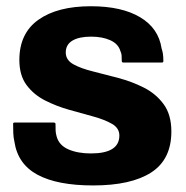

<svg xmlns="http://www.w3.org/2000/svg" viewBox="-20 -562 580 600"><path d="M25.5 -179H147.5Q153.5 -179 153.5 -174.5Q153.5 -162 153.8 -154Q154 -146 157 -135.5Q164.5 -108 193.8 -95.2Q223 -82.5 264 -82.5Q353 -82.5 353 -138.5Q353 -161.5 330.2 -174.8Q307.5 -188 272 -197.8Q236.5 -207.5 196.5 -218.8Q156.5 -230 121 -248Q85.5 -266 63 -296.2Q40.5 -326.5 40.5 -374.5Q40.5 -458 100 -500.2Q159.5 -542.5 264 -542.5Q360 -542.5 417.8 -508.2Q475.5 -474 485 -410.5Q487.5 -403.5 489 -394.5Q490.5 -385.5 490.5 -371Q490.5 -366.5 485.5 -366.5H366Q360.5 -366.5 360.5 -371.5Q360.5 -382.5 360 -389Q359.5 -395.5 356 -403Q349.5 -425 324.8 -436.2Q300 -447.5 264.5 -447.5Q227 -447.5 206.2 -435Q185.5 -422.5 185.5 -398Q185.5 -374.5 209.2 -361.2Q233 -348 270.5 -338.8Q308 -329.5 350.2 -318.2Q392.5 -307 430 -288Q467.5 -269 491.5 -236.2Q515.5 -203.5 515.5 -151Q515.5 -64 452.8 -23.2Q390 17.5 271 17.5Q159.5 17.5 97.5 -15.8Q35.5 -49 25 -119.5Q22 -132.5 21.5 -146.2Q21 -160 21 -175Q21 -179 25.5 -179Z"/></svg>

Font: MFEK Sans
Style: Bold
Weight: 700
Designer: Owen Earl
Foundry: indestructible type*
Version: Version 0.001; ttfautohint (v1.8.4.7-5d5b)